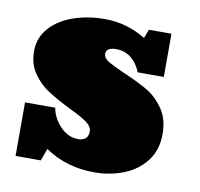

<svg xmlns="http://www.w3.org/2000/svg" viewBox="-66 -602 711 681"><g transform="rotate(10 289.5 -262.0)"><path d="M314.9 8.8Q214.8 8.8 137.7 -43.9L121.6 0H30.8V-192.9H139.6Q146 -155.8 174.3 -126.5Q202.6 -97.2 239.7 -97.2Q253.9 -97.2 264.4 -105Q274.9 -112.8 274.9 -130.9Q274.9 -148.9 254.4 -163.6Q233.4 -178.7 191.9 -198.2Q141.6 -223.1 109.9 -243.7Q77.6 -264.2 54.2 -297.6Q30.8 -331.1 30.8 -377.9Q30.8 -426.3 62.5 -461.9Q94.2 -497.1 146 -515.1Q197.8 -533.2 258.8 -533.2Q338.4 -533.2 406.7 -491.2L418.9 -522.9H500V-367.2H405.8Q393.6 -398.9 370.6 -417Q347.7 -435.1 316.9 -435.1Q280.8 -435.1 280.8 -412.1Q281.2 -396.5 299.8 -385.3Q318.4 -374.5 359.9 -356Q385.7 -345.2 407.2 -334.5Q428.7 -323.7 445.8 -314Q480 -293.9 505.4 -257.6Q530.8 -221.2 530.8 -167Q530.8 -109.4 501 -70.3Q471.2 -30.8 421.9 -11Q372.6 8.8 314.9 8.8Z"/></g></svg>

Font: Moul
Style: Regular
Weight: 400
Designer: Danh Hong
Version: Version 8.002; ttfautohint (v1.8.3)